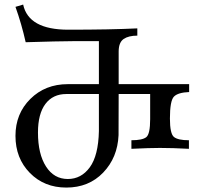

<svg xmlns="http://www.w3.org/2000/svg" viewBox="-20 -824 910 854"><path d="M281.7 -27.8Q341.3 -27.8 379.4 -79.8Q417.5 -131.8 419.9 -241.2V-405.8H274.9Q215.3 -405.8 182.1 -361.8Q148.9 -317.9 148.9 -234.4Q148.9 -139.2 184.6 -83.5Q220.2 -27.8 281.7 -27.8ZM274.9 10.3Q176.8 10.3 112.8 -54.9Q48.8 -120.1 48.8 -219.7Q48.8 -318.4 115 -384Q181.2 -449.7 281.7 -449.7H419.9V-641.1H314.9Q233.9 -640.6 94.2 -636.2Q76.2 -716.8 48.8 -793.5L83 -803.7Q106.9 -691.9 283.7 -691.9Q473.1 -691.9 590.8 -697.8V-665.5Q551.8 -665.5 530 -650.6Q508.3 -635.7 507.8 -596.2V-449.7H821.3V-414.6Q771.5 -412.6 753.7 -394.3Q735.8 -376 735.8 -296.9Q735.8 -229 753.9 -214.6Q772 -200.2 820.3 -200.2V-162.1Q746.1 -166 691.4 -166Q645 -166 564.5 -162.1V-200.2Q613.3 -200.2 630.6 -213.9Q647.9 -227.5 647.9 -293.9V-405.8H507.8L507.3 -222.7Q502.9 -123 439 -56.4Q375 10.3 274.9 10.3Z"/></svg>

Font: Kelvinch
Style: Regular
Weight: 400
Designer: Paul James MIller
Foundry: High-Logic / Made with FontCreator
Version: Version 3.30 September 23, 2016